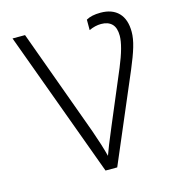

<svg xmlns="http://www.w3.org/2000/svg" viewBox="-108 -814 816 904"><g transform="rotate(-15 300.0 -362.0)"><path d="M33 -714H94L283 -195Q310 -119 324 -64Q335 -97 376 -194L484 -450Q524 -546 524 -596Q524 -635 505.5 -653.5Q487 -672 453 -672Q424 -672 394 -658V-709Q420 -724 464 -724Q521 -724 552 -692Q583 -660 583 -599Q583 -567 571 -526.5Q559 -486 534 -427L352 0H295Z"/></g></svg>

Font: Noto Sans Mono UI Light
Style: Regular
Weight: 300
Monospace: yes
Designer: Monotype Design team
Foundry: Monotype Imaging Inc.
Version: Version 1.000